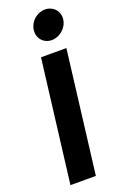

<svg xmlns="http://www.w3.org/2000/svg" viewBox="-181 -1006 678 1066"><g transform="rotate(-20 158.0 -472.5)"><path d="M141 -869C135 -821 169 -782 217 -782C264 -782 309 -820 315 -869C321 -917 285 -955 238 -955C190 -955 147 -917 141 -869ZM188 10 277 -713H127L38 10Z"/></g></svg>

Font: Bluebird
Style: SfBdObl
Weight: 700
Designer: Jasper
Foundry: Cannot Into Space Fonts
Version: Version 0.98